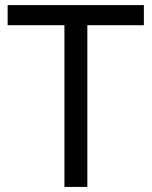

<svg xmlns="http://www.w3.org/2000/svg" viewBox="-20 -734 596 754"><path d="M323 0H233V-635H10V-714H545V-635H323Z"/></svg>

Font: Noto Sans Vai
Style: Regular
Weight: 400
Designer: Monotype Design Team
Foundry: Monotype Imaging Inc.
Version: Version 2.001; ttfautohint (v1.8.4.7-5d5b)